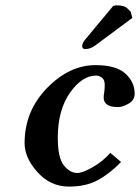

<svg xmlns="http://www.w3.org/2000/svg" viewBox="-20 -687 523 717"><path d="M237.8 9.8Q168 9.8 119.9 -44.2Q71.8 -98.1 71.8 -151.9Q71.8 -272 155.3 -357.9Q238.8 -443.8 336.9 -443.8Q413.1 -443.8 448 -412.4Q482.9 -380.9 482.9 -336.9Q482.9 -313 460.4 -300Q438 -287.1 420.9 -287.1Q366.7 -287.1 367.2 -323.2Q367.2 -331.1 369.1 -342.5Q371.1 -354 371.1 -370.1Q371.1 -389.2 360.6 -397Q350.1 -404.8 339.8 -404.8Q285.6 -404.8 240.7 -339.8Q195.8 -274.9 195.8 -172.9Q195.8 -97.7 218.5 -69.3Q241.2 -41 269 -41Q288.1 -41 325.9 -62.5Q363.8 -84 392.1 -116.2L432.1 -82Q389.2 -38.1 345 -14.2Q300.8 9.8 237.8 9.8ZM402.8 -665Q408.7 -667 418 -667Q431.2 -667 440.2 -664.1Q449.2 -661.1 453.1 -658Q457 -654.8 461.4 -649.9Q465.8 -645 467.8 -644L474.1 -620.1L336.9 -518.1Q318.8 -503.9 298.8 -503.9Q286.6 -503.9 286.9 -514.9Q287.1 -525.9 297.9 -539.1Z"/></svg>

Font: Linux Libertine
Style: Semibold Italic
Weight: 600
Italic angle: -11.5°
Designer: Philipp H. Poll
Foundry: Philipp H. Poll
Version: Version 5.1.2 ; ttfautohint (v0.9)